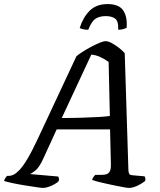

<svg xmlns="http://www.w3.org/2000/svg" viewBox="-53 -922 783 942"><path d="M158 0Q151 0 127 -3.5Q103 -7 71.5 -12Q40 -17 11.5 -23Q-17 -29 -33 -34Q-31 -42 -26.5 -49Q-22 -56 -18 -59H-9Q0 -59 12.5 -64.5Q25 -70 42 -87.5Q59 -105 81 -141.5Q103 -178 132 -240L322 -646Q332 -655 351.5 -667.5Q371 -680 393.5 -692Q416 -704 435.5 -712Q455 -720 465 -720Q478 -720 495.5 -710.5Q513 -701 530.5 -687.5Q548 -674 559 -661L577 -87Q578 -73 581.5 -68Q585 -63 598 -62L656 -57Q659 -53 660 -47.5Q661 -42 659 -34Q649 -26 635 -18Q621 -10 607 -5Q593 0 581 0Q574 0 556 -3Q538 -6 514.5 -11Q491 -16 467.5 -21Q444 -26 425.5 -31Q407 -36 399 -39Q401 -47 405.5 -53.5Q410 -60 414 -64H443Q456 -64 467 -66.5Q478 -69 485 -80Q492 -91 491 -118L487 -287H225L159 -143Q140 -101 120.5 -85.5Q101 -70 94 -68L232 -56Q235 -53 236 -46.5Q237 -40 235 -33Q227 -25 213 -17.5Q199 -10 184.5 -5Q170 0 158 0ZM250 -343Q303 -343 349.5 -344.5Q396 -346 431.5 -348Q467 -350 486 -353L480 -618Q461 -632 439.5 -642Q418 -652 395 -654ZM380 -776Q364 -776 353 -779Q342 -782 338 -785Q355 -838 387.5 -870Q420 -902 475 -902Q531 -902 552 -870Q573 -838 568 -785Q564 -783 552.5 -779.5Q541 -776 527 -776Q529 -818 512 -830.5Q495 -843 466 -843Q435 -843 415.5 -830Q396 -817 380 -776Z"/></svg>

Font: Texturina 12pt Medium
Style: Italic
Weight: 500
Italic angle: -11°
Designer: Guillermo Torres Carreño
Foundry: Omnibus-Type
Version: Version 1.002